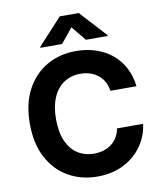

<svg xmlns="http://www.w3.org/2000/svg" viewBox="-101 -1035 954 1126"><g transform="rotate(-10 376.0 -472.0)"><path d="M389.1 9.8Q292.2 9.8 215.5 -34.2Q138.8 -78.1 94.5 -161.6Q50.2 -245 50.2 -363.3Q50.2 -482.3 94.9 -566Q139.6 -649.7 216.5 -693.5Q293.4 -737.3 389.1 -737.3Q452.2 -737.3 506.5 -719.6Q560.8 -701.9 602.7 -667.8Q644.5 -633.8 670.8 -584.6Q697.1 -535.4 704.5 -472.5H549.2Q544.9 -502.6 531.8 -526.5Q518.7 -550.3 498.1 -567Q477.5 -583.7 450.9 -592.5Q424.3 -601.4 392.6 -601.4Q336.6 -601.4 294.5 -573.5Q252.3 -545.6 229.2 -492.4Q206.1 -439.3 206.1 -363.3Q206.1 -285.7 229.5 -232.8Q252.9 -179.9 294.8 -153Q336.6 -126.2 392 -126.2Q422.9 -126.2 449 -134.3Q475.2 -142.4 495.9 -158.2Q516.6 -174 530.3 -196.7Q544 -219.3 549.2 -248.6H704.5Q698.5 -198.3 674.8 -151.9Q651 -105.5 610.6 -69.1Q570.2 -32.7 514.6 -11.5Q459 9.8 389.1 9.8ZM460 -792 388.7 -878.7 317.8 -792H188.5V-797.3L332.4 -953.9H445.3L588.9 -797.3V-792Z"/></g></svg>

Font: Inter
Style: Regular
Weight: 400
Designer: Rasmus Andersson
Foundry: rsms
Version: Version 4.000;git-8c9346024